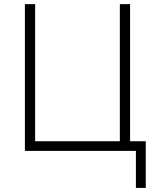

<svg xmlns="http://www.w3.org/2000/svg" viewBox="-20 -734 759 934"><path d="M612.8 -46.9H689V180.2H641.1V0H101.1V-713.9H150.9V-46.9H563V-713.9H612.8Z"/></svg>

Font: Zoram GWebM Light
Style: Regular
Weight: 300
Foundry: Ascender Corporation
Version: Version 1.000